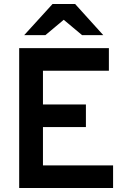

<svg xmlns="http://www.w3.org/2000/svg" viewBox="-20 -941 656 961"><path d="M76 0V-700H525V-587H195V-418H410V-305H195V-113H546V0ZM101 -765 243 -921H356L497 -765H391L299 -842L207 -765Z"/></svg>

Font: Overpass Mono
Style: Bold
Weight: 700
Monospace: yes
Designer: Delve Withrington, Dave Bailey
Foundry: Delve Fonts LLC
Version: Version 4.000